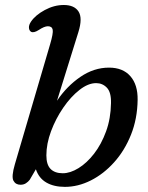

<svg xmlns="http://www.w3.org/2000/svg" viewBox="-20 -738 591 768"><path d="M180.5 -561Q193.5 -605 190.8 -619Q188 -633 171.5 -633Q157.5 -633 135 -618Q114.5 -605 104 -611Q96.5 -616 95.8 -627Q95 -638 104 -651.5Q121.5 -677.5 159 -697.8Q196.5 -718 235 -718Q277.5 -718 294.2 -691.8Q311 -665.5 293.5 -609.5L208 -335Q247 -393 301.2 -430.2Q355.5 -467.5 416 -467.5Q471.5 -467.5 501.5 -433.2Q531.5 -399 530.5 -338.5Q529.5 -263 504 -199.2Q478.5 -135.5 436.5 -88.8Q394.5 -42 343.2 -16.2Q292 9.5 239.5 9.5Q195.5 9.5 165.5 -7.8Q135.5 -25 123.5 -61L99 -19Q93 -11 83.8 -5Q74.5 1 62 1Q42.5 1 33.8 -15.2Q25 -31.5 39.5 -81ZM364.5 -405.5Q332.5 -405.5 297.8 -378.2Q263 -351 233 -307.2Q203 -263.5 184.2 -213.2Q165.5 -163 165.5 -116.5Q165.5 -79 182.5 -62Q199.5 -45 231 -45Q261 -45 294.2 -65.5Q327.5 -86 356.5 -123.5Q385.5 -161 404.2 -212.2Q423 -263.5 424 -325.5Q425 -369 407.5 -387.2Q390 -405.5 364.5 -405.5Z"/></svg>

Font: Fraunces 9pt S100
Style: Italic
Weight: 400
Italic angle: -16°
Version: Version 1.000; ttfautohint (v1.8.3)